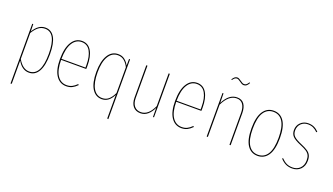

<svg xmlns="http://www.w3.org/2000/svg" viewBox="-77 -1345 3721 2147"><g transform="rotate(20 1783.0 -272.0)"><path d="M401 -264Q401 -131 361.5 -61Q322 9 248 9Q165 9 112 -85V191L98 194V-518H110L112 -431Q169 -528 253 -528Q325 -528 363 -462Q401 -396 401 -264ZM387 -264Q387 -515 253 -515Q208 -515 175 -489Q142 -463 112 -413V-104Q169 -4 247 -4Q316 -4 351.5 -69.5Q387 -135 387 -264Z M838 -249H539Q540 -127 581 -65.5Q622 -4 692 -4Q728 -4 755.5 -17.5Q783 -31 812 -60L821 -51Q790 -20 760.5 -5.5Q731 9 692 9Q614 9 569 -59Q524 -127 524 -254Q524 -385 568.5 -456.5Q613 -528 689 -528Q763 -528 801 -463Q839 -398 839 -286Q839 -260 838 -249ZM825 -291Q825 -395 791 -455Q757 -515 689 -515Q621 -515 580.5 -450Q540 -385 539 -261H825Z M1262 -518V194L1248 191V-90Q1200 9 1115 9Q1040 9 997.5 -59.5Q955 -128 955 -257Q955 -384 998.5 -456Q1042 -528 1120 -528Q1166 -528 1197.5 -503Q1229 -478 1249 -439L1250 -518ZM1248 -112V-419Q1228 -461 1196.5 -488Q1165 -515 1120 -515Q1050 -515 1010 -448Q970 -381 970 -259Q970 -135 1008 -69.5Q1046 -4 1115 -4Q1161 -4 1192.5 -32Q1224 -60 1248 -112Z M1735 0H1723L1722 -108Q1697 -54 1660.5 -22.5Q1624 9 1575 9Q1518 9 1486.5 -29Q1455 -67 1455 -134V-518H1469V-135Q1469 -73 1497 -38.5Q1525 -4 1575 -4Q1665 -4 1721 -128V-518H1735Z M2208 -249H1909Q1910 -127 1951 -65.5Q1992 -4 2062 -4Q2098 -4 2125.5 -17.5Q2153 -31 2182 -60L2191 -51Q2160 -20 2130.5 -5.5Q2101 9 2062 9Q1984 9 1939 -59Q1894 -127 1894 -254Q1894 -385 1938.5 -456.5Q1983 -528 2059 -528Q2133 -528 2171 -463Q2209 -398 2209 -286Q2209 -260 2208 -249ZM2195 -291Q2195 -395 2161 -455Q2127 -515 2059 -515Q1991 -515 1950.5 -450Q1910 -385 1909 -261H2195Z M2647 -379V0H2633V-377Q2633 -443 2608 -479.5Q2583 -516 2533 -516Q2440 -516 2376 -384V0H2362V-518H2374L2376 -405Q2438 -528 2534 -528Q2591 -528 2619 -488.5Q2647 -449 2647 -379ZM2502 -705Q2488 -715 2478.5 -720Q2469 -725 2460 -725Q2446 -725 2435 -717Q2424 -709 2411 -690L2402 -695Q2416 -717 2429.5 -727.5Q2443 -738 2460 -738Q2471 -738 2481 -732.5Q2491 -727 2509 -715Q2523 -704 2533.5 -699Q2544 -694 2555 -694Q2570 -694 2581 -703Q2592 -712 2605 -733L2614 -728Q2600 -703 2586.5 -692Q2573 -681 2555 -681Q2541 -681 2529.5 -687Q2518 -693 2502 -705Z M3138 -262Q3138 -127 3093.5 -59Q3049 9 2969 9Q2889 9 2845 -58.5Q2801 -126 2801 -258Q2801 -393 2846 -460.5Q2891 -528 2970 -528Q3050 -528 3094 -461.5Q3138 -395 3138 -262ZM2816 -258Q2816 -131 2856 -67.5Q2896 -4 2969 -4Q3043 -4 3083 -67.5Q3123 -131 3123 -262Q3123 -390 3083.5 -452.5Q3044 -515 2970 -515Q2897 -515 2856.5 -452Q2816 -389 2816 -258Z M3506 -474 3498 -464Q3471 -491 3444 -503.5Q3417 -516 3381 -516Q3333 -516 3300.5 -484.5Q3268 -453 3268 -402Q3268 -360 3294 -334.5Q3320 -309 3387 -281Q3437 -260 3464.5 -241.5Q3492 -223 3505 -197.5Q3518 -172 3518 -132Q3518 -68 3479.5 -29.5Q3441 9 3381 9Q3335 9 3301.5 -8Q3268 -25 3239 -57L3247 -65Q3277 -34 3307.5 -18.5Q3338 -3 3381 -3Q3435 -3 3469.5 -38Q3504 -73 3504 -132Q3504 -169 3492.5 -192Q3481 -215 3455 -232.5Q3429 -250 3380 -270Q3310 -299 3282 -327.5Q3254 -356 3254 -403Q3254 -458 3291 -493Q3328 -528 3381 -528Q3419 -528 3448.5 -515Q3478 -502 3506 -474Z"/></g></svg>

Font: Fira Sans Compressed Hair
Style: Regular
Weight: 100
Width: 1
Designer: bBox Type GmbH & Carrois Corporate GbR & Edenspiekermann AG
Foundry: bBox Type GmbH & Carrois Corporate GbR & Edenspiekermann AG
Version: Version 4.301